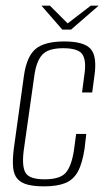

<svg xmlns="http://www.w3.org/2000/svg" viewBox="-20 -652 378 681"><path d="M136 9Q102 9 78.5 3Q55 -3 42 -17.5Q29 -32 26.5 -58.5Q24 -85 29 -125L65 -384Q75 -453 107 -479Q139 -505 208 -505Q277 -505 301 -479Q325 -453 315 -384L307 -324H271L279 -385Q287 -435 273 -458Q259 -481 204 -481Q151 -481 130 -458Q109 -435 102 -385L64 -117Q57 -61 71 -38.5Q85 -16 138 -16Q192 -16 212.5 -38.5Q233 -61 242 -117L250 -177H286L280 -125Q272 -72 256 -43Q240 -14 211 -2.5Q182 9 136 9ZM201 -547 127 -632H157L220 -569L302 -632H330L232 -547Z"/></svg>

Font: Alumni Sans ExtraLight
Style: Italic
Weight: 250
Italic angle: -8°
Version: Version 1.016